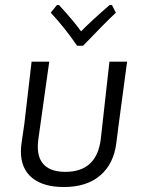

<svg xmlns="http://www.w3.org/2000/svg" viewBox="-20 -746 570 772"><path d="M457 -244 448 -173Q438 -88 383.5 -41Q329 6 237 6Q154 6 109 -31Q64 -68 64 -137Q64 -154 67 -173L78 -249L107 -498H178L134 -185Q132 -165 132 -156Q132 -106 160 -80.5Q188 -55 243 -55Q368 -55 385 -185L420 -498H491ZM446 -695Q407 -659 314 -562H290Q241 -634 184 -695L209 -726H217Q275 -663 306 -620Q348 -663 421 -726H430Z"/></svg>

Font: Alegreya Sans SC
Style: Italic
Weight: 400
Italic angle: -7°
Designer: Juan Pablo del Peral
Foundry: Huerta Tipografica
Version: Version 2.008; ttfautohint (v1.6)